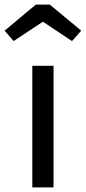

<svg xmlns="http://www.w3.org/2000/svg" viewBox="-48 -812 372 832"><path d="M184 0H92V-527H184ZM-28 -679 107 -792H168L304 -679L264 -634L138 -718L11 -634Z"/></svg>

Font: FiraGO
Style: Regular
Weight: 400
Designer: bBox Type
Foundry: bBox Type GmbH
Version: Version 1.001;April 20, 2020;FontCreator 12.0.0.2555 64-bit